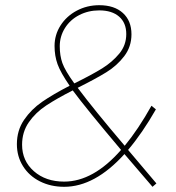

<svg xmlns="http://www.w3.org/2000/svg" viewBox="-20 -719 678 739"><path d="M567 0 459 -126Q345 0 227 0Q175 0 133.5 -21Q92 -42 68.5 -79.5Q45 -117 45 -164Q45 -217 72.5 -257.5Q100 -298 142 -327Q184 -356 248 -389Q213 -440 201.5 -472Q190 -504 190 -542Q190 -585 213 -621Q236 -657 275.5 -678Q315 -699 362 -699Q420 -699 453 -669Q486 -639 486 -587Q486 -539 458 -502.5Q430 -466 389.5 -441Q349 -416 279 -381Q341 -298 460 -158Q512 -221 563 -312L580 -298Q528 -207 473 -142L582 -13ZM266 -398Q335 -432 373.5 -456Q412 -480 439 -512.5Q466 -545 466 -588Q466 -631 438.5 -655Q411 -679 362 -679Q320 -679 285 -661Q250 -643 230 -611Q210 -579 210 -541Q210 -505 220 -476.5Q230 -448 266 -398ZM446 -142Q311 -302 260 -371Q199 -340 158 -313Q117 -286 91 -248.5Q65 -211 65 -162Q65 -100 110.5 -60Q156 -20 227 -20Q339 -20 446 -142Z"/></svg>

Font: Gontserrat Thin
Style: Italic
Weight: 250
Italic angle: -11.3°
Designer: Julieta Ulanovsky
Foundry: Julieta Ulanovsky
Version: Version 6.001